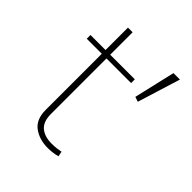

<svg xmlns="http://www.w3.org/2000/svg" viewBox="-178 -735 851 851"><g transform="rotate(45 247.5 -309.5)"><path d="M418.5 -624H459L396.5 -422.4L373.5 -430.2ZM314 -26.9 318.8 -2.9Q289.1 4.9 259.3 4.9Q206.1 4.9 169.7 -22Q133.3 -48.8 133.3 -108.9V-460H39.1V-483.4H133.3V-624H162.6V-483.4H316.9V-460H162.6V-110.8Q162.6 -64.5 187.7 -42.7Q212.9 -21 258.3 -21Q273.9 -21 289.6 -22.9Q305.2 -24.9 314 -26.9Z"/></g></svg>

Font: Estedad-FD Thin
Style: Regular
Weight: 100
Designer: Amin Abedi
Version: Version 7.3